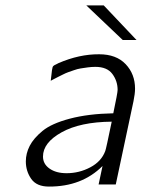

<svg xmlns="http://www.w3.org/2000/svg" viewBox="-20 -687 532 715"><path d="M76.2 -85.9Q76.2 -115.7 90.6 -143.8Q105 -171.9 138.4 -199.5Q171.9 -227.1 240 -245.1Q308.1 -263.2 401.9 -265.1Q418 -341.3 418 -352.1Q418 -385.3 398.4 -411.6Q378.9 -438 335 -438Q320.8 -438 306.4 -436Q292 -434.1 280 -432.1Q268.1 -430.2 255.1 -425.5Q242.2 -420.9 233.6 -418Q225.1 -415 213.1 -408.9Q201.2 -402.8 196 -400.4Q190.9 -397.9 180.9 -392.6Q170.9 -387.2 168.9 -386.2Q169.9 -392.1 170.9 -402.8Q173.8 -431.6 176 -437.3Q178.2 -442.9 188 -446.8Q193.8 -449.7 198.2 -452.1Q275.4 -485.4 349.1 -484.9Q413.1 -484.9 448 -448Q482.9 -411.1 482.9 -356.9Q482.9 -337.9 477.1 -310.1L411.1 0H347.2L361.8 -68.8Q284.7 8.3 162.1 7.8Q116.2 7.8 96.2 -21Q76.2 -49.8 76.2 -85.9ZM140.1 -104Q140.1 -76.2 164.6 -59.1Q189 -42 228 -42Q274.9 -42 316.4 -64Q357.9 -85.9 372.1 -125Q375 -131.8 396 -233.9Q278.8 -232.9 209.5 -194.3Q140.1 -155.8 140.1 -104ZM301.3 -667H366.2L488.3 -538.1H437Z"/></svg>

Font: CMU Bright
Style: Oblique
Weight: 500
Italic angle: -12°
Version: Version 0.7.0